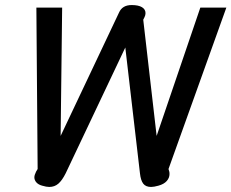

<svg xmlns="http://www.w3.org/2000/svg" viewBox="-20 -730 916 760"><path d="M116 -28Q116 -37 123 -51L129 -61L124 -700H226L220 -192L451 -680Q464 -710 501 -710Q528 -710 542 -701.5Q556 -693 556 -678Q556 -670 552 -662L547 -652L600 -192L773 -700H876L647 -61L650 -51Q651 -48 651 -41Q651 -26 640 -13.5Q629 -1 607 5Q589 10 578 10Q557 10 547 -3Q537 -16 534 -44L476 -542L240 -44Q226 -16 211 -3Q196 10 175 10Q164 10 147 5Q132 1 124 -8Q116 -17 116 -28Z"/></svg>

Font: Niramit Medium
Style: Italic
Weight: 500
Italic angle: -10°
Designer: Katatrad Aksorn Co.,Ltd.
Foundry: Cadson Demak Co.,Ltd.
Version: Version 1.000; ttfautohint (v1.6)